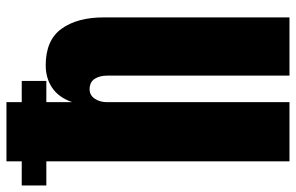

<svg xmlns="http://www.w3.org/2000/svg" viewBox="-216 -721 899 583"><g transform="rotate(-90 233.5 -429.5)"><path d="M35.2 0V-738.3H-38.1V-813H35.2V-859.4H214.8V-813H279.3V-738.3H214.8V-659.7Q229 -700.7 258.3 -720.5Q287.6 -740.2 326.7 -740.2Q402.8 -740.2 437.5 -692.4Q472.2 -644.5 472.2 -564V0H295.4V-552.7Q295.4 -576.7 285.4 -591.8Q275.4 -606.9 253.9 -606.9Q235.8 -606.9 225.3 -591.3Q214.8 -575.7 214.8 -554.2V0Z"/></g></svg>

Font: Anton SC
Style: Regular
Weight: 400
Designer: Vernon Adams
Foundry: Vernon Adams
Version: Version 2.116; ttfautohint (v1.8.4.7-5d5b)